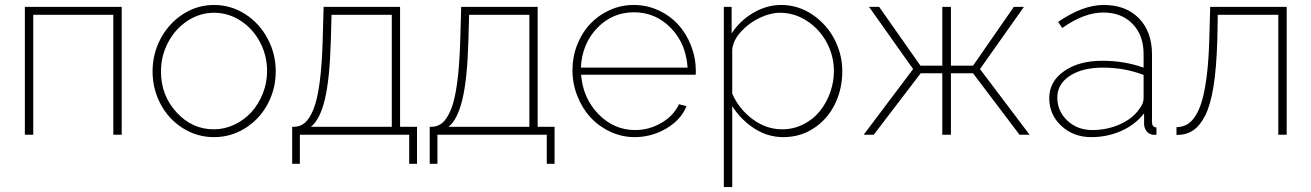

<svg xmlns="http://www.w3.org/2000/svg" viewBox="-20 -548 5334 781"><path d="M81.1 0V-520H475.1V0H440.9V-487.8H115.2V0Z M850.6 -527.8Q918.9 -527.8 976.8 -491Q1034.7 -454.1 1068.1 -391.8Q1101.6 -329.6 1101.6 -257.8Q1101.6 -186 1068.6 -124.5Q1035.6 -63 977.5 -26.6Q919.4 9.8 850.6 9.8Q781.7 9.8 723.9 -26.6Q666 -63 633.3 -124.5Q600.6 -186 600.6 -257.8Q600.6 -329.6 634 -391.8Q667.5 -454.1 725.1 -491Q782.7 -527.8 850.6 -527.8ZM849.6 -22Q893.6 -22 933.6 -41Q973.6 -60.1 1002.7 -92Q1031.7 -124 1049.1 -167.7Q1066.4 -211.4 1066.4 -258.8Q1066.4 -322.3 1037.4 -377Q1008.3 -431.6 958.5 -463.9Q908.7 -496.1 850.6 -496.1Q793 -496.1 743.2 -463.6Q693.4 -431.2 664.1 -376Q634.8 -320.8 634.8 -256.8Q634.8 -160.2 698 -91.1Q761.2 -22 849.6 -22Z M1168.5 118.2V-32.2H1175.3Q1200.7 -32.2 1219.7 -48.1Q1238.8 -64 1254.6 -102.3Q1270.5 -140.6 1280 -210.9Q1289.6 -281.2 1292.5 -383.8L1296.4 -520H1607.4V-32.2H1676.3V118.2H1644.5V0H1199.7V118.2ZM1244.6 -32.2H1573.7V-487.8H1328.6L1325.7 -382.8Q1321.3 -226.1 1301.3 -143.3Q1281.2 -60.5 1244.6 -32.2Z M1728 118.2V-32.2H1734.9Q1760.3 -32.2 1779.3 -48.1Q1798.3 -64 1814.2 -102.3Q1830.1 -140.6 1839.6 -210.9Q1849.1 -281.2 1852.1 -383.8L1856 -520H2167V-32.2H2235.8V118.2H2204.1V0H1759.3V118.2ZM1804.2 -32.2H2133.3V-487.8H1888.2L1885.3 -382.8Q1880.9 -226.1 1860.8 -143.3Q1840.8 -60.5 1804.2 -32.2Z M2561.5 9.8Q2509.8 9.8 2462.6 -12.2Q2415.5 -34.2 2381.8 -70.8Q2348.1 -107.4 2328.4 -157.7Q2308.6 -208 2308.6 -263.2Q2308.6 -316.9 2327.9 -366Q2347.2 -415 2380.4 -450.4Q2413.6 -485.8 2459.7 -506.8Q2505.9 -527.8 2557.6 -527.8Q2610.4 -527.8 2657.2 -506.6Q2704.1 -485.4 2737.5 -449.2Q2771 -413.1 2790.5 -363.5Q2810.1 -314 2810.5 -259.8Q2810.5 -249 2809.6 -244.1H2343.8Q2351.1 -148.9 2414.1 -84Q2477.1 -19 2563.5 -19Q2620.6 -19 2670.7 -48.3Q2720.7 -77.6 2741.7 -124L2772.5 -116.2Q2751 -61.5 2691.2 -25.9Q2631.3 9.8 2561.5 9.8ZM2342.8 -272.9H2776.9Q2770.5 -371.1 2708.5 -434.6Q2646.5 -498 2558.6 -498Q2470.7 -498 2409.2 -434.1Q2347.7 -370.1 2342.8 -272.9Z M2958.5 -116.2V212.9H2924.3V-520H2956.1V-412.1Q2989.7 -463.9 3044.2 -495.8Q3098.6 -527.8 3157.2 -527.8Q3227.1 -527.8 3285.2 -488.3Q3343.3 -448.7 3374.8 -387.5Q3406.2 -326.2 3406.2 -258.8Q3406.2 -186.5 3376.7 -125.5Q3347.2 -64.5 3291.7 -27.3Q3236.3 9.8 3166.5 9.8Q3102.5 9.8 3048.3 -25.4Q2994.1 -60.5 2958.5 -116.2ZM3372.1 -258.8Q3372.1 -320.3 3343 -374.8Q3314 -429.2 3262.9 -462.6Q3211.9 -496.1 3152.3 -496.1Q3114.3 -496.1 3070.6 -475.6Q3026.9 -455.1 2994.4 -419.4Q2961.9 -383.8 2958.5 -346.2V-167Q2986.3 -104 3041.7 -63Q3097.2 -22 3161.1 -22Q3207.5 -22 3247.8 -42.2Q3288.1 -62.5 3314.9 -95.9Q3341.8 -129.4 3356.9 -171.9Q3372.1 -214.4 3372.1 -258.8Z M3493.2 0 3694.3 -267.1 3515.1 -520H3556.2L3724.1 -280.8H3813V-520H3848.1V-280.8H3938L4104 -520H4145L3966.3 -267.1L4168 0H4127L3938 -250H3848.1V0H3813V-250H3725.1L3534.2 0Z M4248 -148.9Q4248 -216.3 4308.3 -258.5Q4368.7 -300.8 4463.9 -300.8Q4553.7 -300.8 4631.8 -272.9V-328.1Q4631.8 -404.8 4586.9 -450.9Q4542 -497.1 4467.8 -497.1Q4390.1 -497.1 4300.8 -434.1L4284.2 -459Q4384.3 -527.8 4469.7 -527.8Q4560.1 -527.8 4613 -473.4Q4666 -418.9 4666 -326.2V-51.8Q4666 -29.8 4684.1 -29.8V0Q4669.9 1.5 4665 -1Q4651.4 -3.9 4643.1 -15.4Q4634.8 -26.9 4633.8 -42V-86.9Q4598.1 -41 4541.3 -15.6Q4484.4 9.8 4418.9 9.8Q4346.2 9.8 4297.1 -36.1Q4248 -82 4248 -148.9ZM4613.8 -104Q4631.8 -126.5 4631.8 -147.9V-243.2Q4554.7 -272.9 4465.8 -272.9Q4382.8 -272.9 4331.8 -239.5Q4280.8 -206.1 4280.8 -150.9Q4280.8 -96.2 4321.5 -57.6Q4362.3 -19 4422.9 -19Q4483.9 -19 4535.9 -42.5Q4587.9 -65.9 4613.8 -104Z M4765.6 1V-30.8Q4788.6 -31.2 4806.9 -40.8Q4825.2 -50.3 4841.6 -74.7Q4857.9 -99.1 4869.4 -138.4Q4880.9 -177.7 4888.7 -239.5Q4896.5 -301.3 4898.9 -383.8L4902.8 -520H5213.9V0H5179.7V-487.8H4933.6L4931.6 -382.8Q4928.2 -272.5 4916.3 -197Q4904.3 -121.6 4882.6 -78.6Q4860.8 -35.6 4832.8 -17.3Q4804.7 1 4765.6 1Z"/></svg>

Font: Rawline ExtraLight
Style: Regular
Weight: 275
Designer: Matt McInerney, Pablo Impallari, Rodrigo Fuenzalida
Foundry: Matt McInerney, Pablo Impallari, Rodrigo Fuenzalida
Version: Version 4.020;PS 004.020;hotconv 1.0.88;makeotf.lib2.5.64775